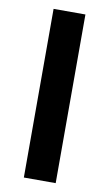

<svg xmlns="http://www.w3.org/2000/svg" viewBox="-83 -754 453 797"><g transform="rotate(10 144.0 -355.5)"><path d="M210.9 -710.9V0H76.7V-710.9Z"/></g></svg>

Font: Roboto SemiBold
Style: Regular
Weight: 600
Designer: Christian Robertson
Foundry: Google
Version: Version 3.009; 2024